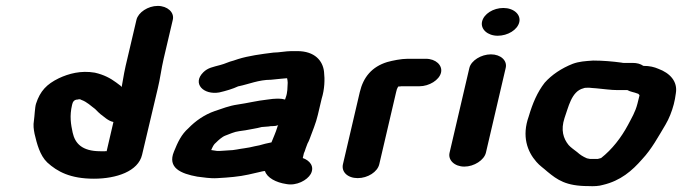

<svg xmlns="http://www.w3.org/2000/svg" viewBox="-20 -658 2309 650"><path d="M243 -321C245 -322 248 -322 251 -322L255 -320C275 -313 288 -299 302 -289L313 -278C317 -274 323 -269 330 -264L339 -257C346 -252 354 -247 364 -245L341 -146C339 -146 337 -147 336 -146H320C257 -146 234 -173 226 -209C220 -237 215 -265 224 -303C226 -312 230 -321 243 -321ZM534 -459 565 -591C571 -616 547 -638 514 -638C481 -638 448 -616 442 -591L411 -459C403 -427 397 -395 392 -364C390 -365 389 -366 389 -367L373 -379C354 -393 332 -405 301 -412C254 -420 213 -409 179 -393C138 -373 116 -350 102 -307C98 -295 97 -263 95 -251C92 -233 94 -221 97 -205C105 -171 115 -132 140 -108C174 -77 218 -53 298 -53C374 -53 448 -78 461 -134L514 -358C522 -390 526 -425 534 -459Z M897 -388C904 -389 911 -389 917 -390C922 -390 942 -393 949 -393H952C953 -388 954 -383 954 -378C953 -362 954 -345 947 -327L945 -321C938 -323 931 -324 924 -324H918C910 -324 899 -323 886 -321C849 -317 819 -309 784 -304C756 -300 731 -290 707 -282C672 -270 641 -248 618 -224C594 -203 582 -177 569 -145C546 -90 592 -70 648 -60C668 -58 691 -53 717 -55C754 -57 790 -60 821 -67L856 -75C861 -76 871 -79 877 -79C884 -56 915 -40 949 -35C984 -28 1020 -48 1032 -69C1046 -95 1028 -115 1005 -123L1009 -140C1012 -145 1013 -151 1015 -156L1021 -172C1024 -177 1026 -182 1028 -187C1037 -212 1050 -242 1056 -269L1069 -324C1079 -356 1080 -389 1077 -415C1073 -452 1046 -485 986 -485H967C948 -485 924 -480 906 -480C865 -475 821 -469 786 -458L771 -453C754 -449 742 -442 726 -438C701 -431 684 -429 668 -413C630 -375 669 -336 722 -345C744 -350 768 -357 787 -366H788C822 -373 856 -388 897 -388ZM922 -234C921 -232 919 -230 919 -228C913 -208 906 -194 899 -176C883 -173 872 -170 858 -166L843 -163C839 -162 829 -160 825 -159L807 -156C790 -154 772 -149 754 -149C745 -148 735 -148 724 -147H715C708 -148 701 -149 695 -150C700 -161 703 -169 712 -176C719 -183 732 -195 743 -199C757 -204 773 -212 790 -214L811 -217C830 -221 848 -223 866 -228C872 -229 889 -229 897 -231H902C909 -231 916 -232 922 -234Z M1264 -102 1321 -346C1323 -356 1324 -357 1328 -365H1330C1333 -366 1336 -365 1338 -366H1400C1433 -366 1467 -387 1473 -412C1479 -437 1455 -459 1422 -459H1360C1338 -459 1309 -453 1291 -448C1239 -432 1210 -397 1198 -346L1141 -102C1135 -76 1157 -55 1191 -55C1225 -55 1258 -76 1264 -102Z M1569 -428 1502 -141C1496 -116 1519 -94 1552 -94C1585 -94 1619 -116 1625 -141L1692 -428C1698 -453 1675 -474 1642 -474C1609 -474 1575 -453 1569 -428ZM1612 -585C1606 -559 1631 -537 1665 -537C1699 -537 1732 -557 1738 -583C1744 -609 1719 -631 1684 -631C1650 -631 1618 -611 1612 -585Z M2139 -341H2140C2141 -340 2145 -337 2145 -335L2138 -307C2131 -279 2118 -258 2106 -235C2083 -192 2052 -152 2015 -123L2004 -120H1977L1967 -122C1953 -128 1944 -134 1934 -143C1924 -151 1913 -158 1905 -167C1887 -189 1878 -218 1891 -258C1904 -293 1914 -349 1955 -359C1959 -361 1965 -361 1971 -361H1975C1981 -360 1989 -360 1999 -359C2022 -357 2048 -353 2071 -353H2104C2114 -347 2127 -346 2139 -341ZM2158 -435C2148 -442 2136 -445 2122 -445H2092C2090 -445 2088 -445 2084 -446C2055 -450 2021 -453 1988 -453C1960 -451 1941 -450 1919 -442C1881 -427 1848 -405 1824 -378C1799 -346 1783 -308 1770 -264C1746 -197 1765 -145 1796 -110C1807 -97 1821 -88 1833 -77C1867 -49 1896 -28 1972 -28C1991 -27 2008 -28 2021 -32C2081 -46 2120 -80 2154 -119C2186 -153 2209 -196 2233 -236C2245 -256 2255 -282 2261 -305L2265 -323C2266 -329 2267 -335 2268 -342C2275 -383 2247 -411 2209 -425C2195 -431 2180 -435 2158 -435Z"/></svg>

Font: Blanket
Style: SikObl
Weight: 700
Foundry: Cannot Into Space Fonts
Version: Version 0.9